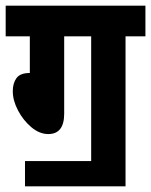

<svg xmlns="http://www.w3.org/2000/svg" viewBox="-20 -642 532 676"><path d="M68 -75H301V-514H206V-242Q206 -170 150 -170Q119 -170 90.5 -194Q62 -218 43.5 -253Q25 -288 25 -321Q25 -349 38 -367Q51 -385 85 -385V-514H0V-622H492V-514H422V14H68Z"/></svg>

Font: Noto Sans Devanagari UI ExtraCondensed
Style: Bold
Weight: 700
Width: 2
Designer: Jelle Bosma - Monotype Design Team
Foundry: Monotype Imaging Inc.
Version: Version 2.004